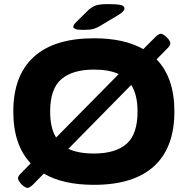

<svg xmlns="http://www.w3.org/2000/svg" viewBox="-20 -895 917 938"><path d="M115 23Q107 23 96 15Q85 7 76.5 -4.5Q68 -16 68 -25Q68 -34 80 -46L130 -97Q45 -187 45 -350Q45 -526 145 -617Q245 -708 439 -708Q587 -708 680 -655L739 -714Q745 -720 752.5 -725Q760 -730 765 -730Q773 -730 784 -722Q795 -714 803.5 -703Q812 -692 812 -682Q812 -673 800 -661L745 -605Q832 -515 832 -350Q832 -174 732.5 -83Q633 8 439 8Q288 8 194 -47L141 7Q135 13 127.5 18Q120 23 115 23ZM225 -350Q225 -270 254 -223L560 -533Q514 -555 439 -555Q334 -555 279.5 -508Q225 -461 225 -350ZM439 -145Q544 -145 598 -192Q652 -239 652 -350Q652 -432 621 -480L314 -168Q362 -145 439 -145ZM387 -749Q358 -749 348 -753.5Q338 -758 338 -764Q338 -768 341 -773.5Q344 -779 353 -788L411 -845Q427 -860 446 -867.5Q465 -875 507 -875Q549 -875 568.5 -871Q588 -867 588 -854Q588 -847 581 -839Q574 -831 557 -821L470 -769Q454 -759 437.5 -754Q421 -749 387 -749Z"/></svg>

Font: Asap Expanded ExtraBold
Style: Regular
Weight: 800
Width: 7
Designer: Pablo Cosgaya
Foundry: Omnibus-Type
Version: Version 3.001; ttfautohint (v1.8.4.7-5d5b)